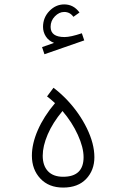

<svg xmlns="http://www.w3.org/2000/svg" viewBox="-20 -847 570 867"><path d="M262.2 -345.7Q217.8 -292.5 195.3 -239.7Q172.9 -187 172.9 -144Q172.9 -99.1 196.5 -74Q220.2 -48.8 265.1 -48.8Q357.4 -48.8 357.4 -137.2Q357.4 -181.2 331.5 -238Q305.7 -294.9 262.2 -345.7ZM228.5 -381.3Q207.5 -400.4 192.4 -411.6L221.7 -450.7Q252.4 -427.2 281.2 -397.5Q337.9 -337.9 372.1 -268.1Q406.2 -198.2 406.2 -137.2Q406.2 -78.1 369.1 -39.1Q332 0 265.1 0Q200.2 0 162.1 -40.8Q124 -81.5 124 -144Q124 -198.2 150.9 -259.8Q177.7 -321.3 228.5 -381.3ZM338.9 -790.5 311.5 -771Q295.9 -793 270 -793Q247.1 -793 227.8 -773.2Q208.5 -753.4 208.5 -725.6Q208.5 -679.7 271.5 -679.7Q298.8 -679.7 349.6 -696.8L360.4 -664.6L180.7 -602.1L169.9 -634.3L224.1 -653.3Q199.7 -662.6 187 -682.4Q174.3 -702.1 174.3 -725.6Q174.3 -767.6 203.1 -797.4Q231.9 -827.1 270 -827.1Q312.5 -827.1 338.9 -790.5Z"/></svg>

Font: AzarMehrMonospaced
Style: SansRegular
Weight: 1
Designer: Amin Abedi
Version: Version 1.00